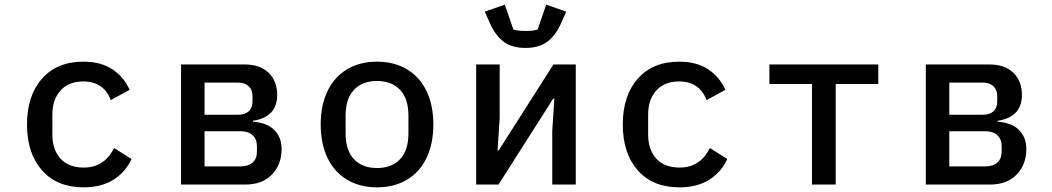

<svg xmlns="http://www.w3.org/2000/svg" viewBox="-20 -793 4520 825"><path d="M96 -258Q96 -382 160.5 -455Q225 -528 338 -528Q413 -528 462.5 -495.5Q512 -463 537 -407L456 -363Q442 -401 412.5 -422Q383 -443 338 -443Q275 -443 240 -404Q205 -365 205 -301V-215Q205 -150 240 -111.5Q275 -73 340 -73Q429 -73 470 -157L545 -110Q520 -54 468 -21Q416 12 339 12Q225 12 160.5 -61Q96 -134 96 -258Z M758 -516H1032Q1097 -516 1134 -480.5Q1171 -445 1171 -385Q1171 -290 1067 -274V-270Q1127 -266 1158.5 -234.5Q1190 -203 1190 -153Q1190 -86 1148.5 -43Q1107 0 1034 0H758ZM1012 -78Q1047 -78 1065.5 -94.5Q1084 -111 1084 -142V-165Q1084 -195 1065.5 -212Q1047 -229 1016 -229H859V-78ZM1004 -300Q1033 -300 1049 -315Q1065 -330 1065 -358V-380Q1065 -407 1048.5 -422.5Q1032 -438 1004 -438H859V-300Z M1358 -258Q1358 -340 1387 -401Q1416 -462 1471 -495Q1526 -528 1600 -528Q1674 -528 1729 -495Q1784 -462 1813 -401Q1842 -340 1842 -258Q1842 -176 1813 -115Q1784 -54 1729 -21Q1674 12 1600 12Q1526 12 1471 -21Q1416 -54 1387 -115Q1358 -176 1358 -258ZM1600 -71Q1663 -71 1699 -109Q1735 -147 1735 -220V-296Q1735 -369 1699 -407Q1663 -445 1600 -445Q1537 -445 1501 -407Q1465 -369 1465 -296V-220Q1465 -147 1501 -109Q1537 -71 1600 -71Z M2026 -516H2127V-285L2118 -147H2123L2358 -516H2454V0H2353V-231L2362 -369H2357L2122 0H2026ZM2088 -687 2063 -743 2149 -773 2186 -666Q2204 -660 2238 -660Q2272 -660 2290 -666L2327 -773L2413 -743L2388 -687Q2364 -636 2328.5 -611.5Q2293 -587 2238 -587Q2183 -587 2147.5 -611.5Q2112 -636 2088 -687Z M2656 -258Q2656 -382 2720.5 -455Q2785 -528 2898 -528Q2973 -528 3022.5 -495.5Q3072 -463 3097 -407L3016 -363Q3002 -401 2972.5 -422Q2943 -443 2898 -443Q2835 -443 2800 -404Q2765 -365 2765 -301V-215Q2765 -150 2800 -111.5Q2835 -73 2900 -73Q2989 -73 3030 -157L3105 -110Q3080 -54 3028 -21Q2976 12 2899 12Q2785 12 2720.5 -61Q2656 -134 2656 -258Z M3469 -432H3286V-516H3754V-432H3571V0H3469Z M3958 -516H4232Q4297 -516 4334 -480.5Q4371 -445 4371 -385Q4371 -290 4267 -274V-270Q4327 -266 4358.5 -234.5Q4390 -203 4390 -153Q4390 -86 4348.5 -43Q4307 0 4234 0H3958ZM4212 -78Q4247 -78 4265.5 -94.5Q4284 -111 4284 -142V-165Q4284 -195 4265.5 -212Q4247 -229 4216 -229H4059V-78ZM4204 -300Q4233 -300 4249 -315Q4265 -330 4265 -358V-380Q4265 -407 4248.5 -422.5Q4232 -438 4204 -438H4059V-300Z"/></svg>

Font: Writer Medium
Style: Regular
Weight: 500
Monospace: yes
Designer: Mike Abbink, Paul van der Laan, Pieter van Rosmalen
Foundry: Bold Monday
Version: Version 2.001 2020